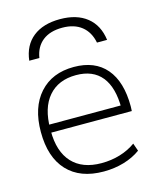

<svg xmlns="http://www.w3.org/2000/svg" viewBox="-117 -860 788 953"><g transform="rotate(-15 277.0 -383.5)"><path d="M282 -777Q368 -777 420 -735.5Q472 -694 482 -617H430Q419 -673 381 -703Q343 -733 282 -733Q219 -733 181 -703Q143 -673 134 -617H82Q91 -694 143 -735.5Q195 -777 282 -777ZM298 10Q177 10 111.5 -60Q46 -130 46 -260Q46 -386 110.5 -458Q175 -530 287 -530Q395 -530 452.5 -462.5Q510 -395 510 -268Q510 -261 509.5 -255Q509 -249 509 -244H73V-285H475L463 -270Q463 -378 418.5 -433Q374 -488 287 -488Q196 -488 145.5 -429.5Q95 -371 95 -263V-253Q95 -146 147.5 -89.5Q200 -33 298 -33Q348 -33 393 -46.5Q438 -60 474 -86L488 -46Q451 -19 402 -4.5Q353 10 298 10Z"/></g></svg>

Font: M PLUS 2 Light
Style: Regular
Weight: 300
Designer: Coji Morishita
Foundry: UNDERFOREST DESIGN
Version: Version 1.001